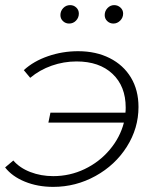

<svg xmlns="http://www.w3.org/2000/svg" viewBox="-20 -725 610 750"><path d="M521 -307Q521 -224 475.5 -152Q430 -80 353 -37.5Q276 5 188 5Q127 5 77 -15.5Q27 -36 0 -71L32 -98Q57 -69 98.5 -53Q140 -37 188 -37Q253 -37 310.5 -64.5Q368 -92 408.5 -140Q449 -188 464 -246H169L177 -285H470Q471 -292 471 -305Q471 -388 419.5 -436.5Q368 -485 279 -485Q229 -485 182 -468.5Q135 -452 98 -421L73 -451Q111 -486 167.5 -505.5Q224 -525 285 -525Q355 -525 408.5 -498Q462 -471 491.5 -422Q521 -373 521 -307ZM216 -666Q216 -682 227 -693.5Q238 -705 254 -705Q268 -705 278 -695.5Q288 -686 288 -672Q288 -656 277 -644.5Q266 -633 250 -633Q236 -633 226 -642.5Q216 -652 216 -666ZM389 -666Q389 -682 400 -693.5Q411 -705 426 -705Q440 -705 450.5 -695.5Q461 -686 461 -672Q461 -656 449.5 -644.5Q438 -633 423 -633Q409 -633 399 -642.5Q389 -652 389 -666Z"/></svg>

Font: Montserrat Alternates Light
Style: Italic
Weight: 300
Italic angle: -11.3°
Designer: Julieta Ulanovsky
Foundry: Julieta Ulanovsky
Version: Version 7.200